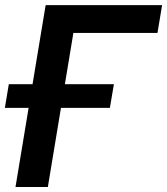

<svg xmlns="http://www.w3.org/2000/svg" viewBox="-42 -748 669 768"><path d="M606.4 -727.5 587.9 -616.2H251.5L149.4 0H20L140.6 -727.5ZM-22.5 -316.4 -6.8 -411.1H413.6L397.5 -316.4Z"/></svg>

Font: Inter 28pt SemiBold
Style: Italic
Weight: 600
Italic angle: -9.3988°
Designer: Rasmus Andersson
Foundry: rsms
Version: Version 4.001;git-66647c0bb